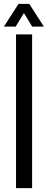

<svg xmlns="http://www.w3.org/2000/svg" viewBox="-24 -979 248 999"><path d="M59.4 0V-800H143.1V0ZM-3.7 -840.6 72.3 -958.9H128.2L204.4 -840.6H143.3L100.6 -911.2L57.5 -840.6Z"/></svg>

Font: Big Shoulders Thin
Style: Regular
Weight: 100
Version: Version 2.002